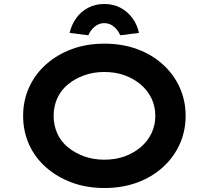

<svg xmlns="http://www.w3.org/2000/svg" viewBox="-20 -933 1047 963"><path d="M504 10Q414 10 340 -17.5Q266 -45 210.5 -94Q155 -143 125.5 -209Q96 -275 96 -352Q96 -429 126 -495Q156 -561 211 -610Q266 -659 340 -686.5Q414 -714 503 -714Q593 -714 667 -687Q741 -660 796 -610.5Q851 -561 881 -495Q911 -429 911 -352Q911 -275 881 -209Q851 -143 796 -93.5Q741 -44 667 -17Q593 10 504 10ZM503 -132Q560 -132 606 -149Q652 -166 686.5 -195.5Q721 -225 740 -265Q759 -305 759 -352Q759 -399 740 -439Q721 -479 686.5 -508.5Q652 -538 606 -555Q560 -572 503 -572Q448 -572 401.5 -555Q355 -538 320 -509Q285 -480 267 -439.5Q249 -399 249 -352Q249 -305 267 -264.5Q285 -224 320 -195Q355 -166 401.5 -149Q448 -132 503 -132ZM423 -756 329 -768Q339 -810 363 -843Q387 -876 423 -894.5Q459 -913 503 -913Q548 -913 583.5 -894.5Q619 -876 643.5 -843Q668 -810 677 -768L583 -756Q573 -781 551.5 -799Q530 -817 503 -817Q476 -817 454.5 -799Q433 -781 423 -756Z"/></svg>

Font: Lexend Mega SemiBold
Style: Regular
Weight: 600
Designer: Bonnie Shaver-Troup, Thomas Jockin
Foundry: Lexend
Version: Version 1.007